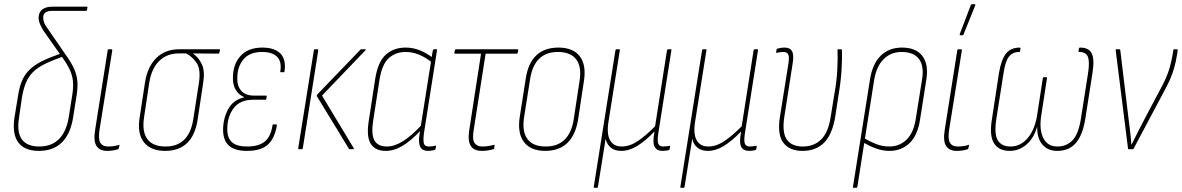

<svg xmlns="http://www.w3.org/2000/svg" viewBox="-20 -715 5663 920"><path d="M166 8Q98 8 68 -32Q38 -72 49 -150L66 -253Q72 -296 85 -327Q98 -358 121.5 -381Q145 -404 181.5 -422Q218 -440 270 -458L281 -444Q228 -425 193 -407.5Q158 -390 137 -368.5Q116 -347 104 -318Q92 -289 85 -247L71 -150Q60 -81 85 -47Q110 -13 168 -13Q226 -13 261.5 -47.5Q297 -82 309 -151L324 -246Q332 -290 330 -320.5Q328 -351 315 -379.5Q302 -408 275 -445L188 -568Q178 -585 171.5 -600Q165 -615 165 -632Q166 -657 183 -670Q200 -683 231 -683H396Q400 -683 399 -680L397 -667Q396 -663 392 -663H230Q187 -663 187 -631Q187 -606 205 -583L291 -458Q321 -417 335 -385.5Q349 -354 351 -322Q353 -290 345 -245L330 -150Q317 -72 276 -32Q235 8 166 8Z M493 8Q458 8 442.5 -15.5Q427 -39 436 -94L496 -474Q497 -479 502 -479H513Q519 -479 518 -474L457 -94Q450 -48 461 -30.5Q472 -13 497 -13Q510 -13 522.5 -14.5Q535 -16 548 -20Q554 -24 552 -16L549 -5Q548 -1 546 0Q534 4 520.5 6Q507 8 493 8Z M772 8Q702 8 669.5 -33.5Q637 -75 649 -151L675 -321Q687 -396 729.5 -437.5Q772 -479 839 -479H1030Q1035 -479 1034 -473L1031 -463Q1030 -458 1027 -458L905 -459V-458Q931 -441 947 -407.5Q963 -374 953 -314L927 -142Q916 -68 877 -30Q838 8 772 8ZM773 -13Q830 -13 863 -46Q896 -79 906 -143L933 -317Q943 -381 923 -412Q903 -443 872 -459H836Q780 -459 743 -423Q706 -387 695 -318L670 -151Q660 -83 686.5 -48Q713 -13 773 -13Z M1163 8Q1104 8 1076.5 -17.5Q1049 -43 1049 -93Q1049 -147 1073.5 -192Q1098 -237 1149 -248V-250Q1124 -261 1110 -283.5Q1096 -306 1096 -341Q1096 -407 1132.5 -447Q1169 -487 1237 -487Q1296 -487 1324 -458Q1352 -429 1343 -372Q1343 -369 1340 -369H1325Q1322 -369 1323 -372Q1331 -419 1308 -442.5Q1285 -466 1236 -466Q1176 -466 1146.5 -430.5Q1117 -395 1117 -341Q1116 -302 1136.5 -279.5Q1157 -257 1196 -257H1255Q1258 -257 1258 -254L1256 -240Q1256 -237 1252 -237H1193Q1130 -237 1099.5 -196.5Q1069 -156 1069 -96Q1069 -54 1091.5 -33.5Q1114 -13 1164 -13Q1220 -13 1249 -37Q1278 -61 1286 -116Q1287 -119 1290 -119H1303Q1307 -119 1307 -116Q1297 -53 1264 -22.5Q1231 8 1163 8Z M1655 0Q1653 0 1652 -2L1499 -253Q1496 -258 1501 -263L1706 -476Q1708 -479 1711 -479H1730Q1735 -479 1731 -474L1523 -257L1675 -5Q1676 -3 1675 -1.5Q1674 0 1672 0ZM1414 0Q1408 0 1409 -5L1484 -474Q1485 -479 1490 -479H1501Q1506 -479 1505 -474L1431 -5Q1430 0 1425 0Z M1829 8Q1778 8 1756.5 -26Q1735 -60 1747 -136L1778 -338Q1791 -419 1828.5 -453Q1866 -487 1924 -487Q1959 -487 1991.5 -474Q2024 -461 2055 -437L2051 -415Q2018 -441 1987 -453.5Q1956 -466 1923 -466Q1876 -466 1843.5 -437Q1811 -408 1799 -336L1768 -136Q1758 -70 1774.5 -41.5Q1791 -13 1834 -13Q1871 -13 1912.5 -39.5Q1954 -66 2000 -116L1997 -91Q1951 -42 1910 -17Q1869 8 1829 8ZM2031 8Q2004 8 1994 -10.5Q1984 -29 1990 -70L1994 -95L1995 -103L2046 -425L2047 -433L2054 -474Q2056 -479 2059 -479H2071Q2075 -479 2074 -474L2011 -74Q2007 -40 2011.5 -26.5Q2016 -13 2035 -13Q2044 -13 2051.5 -14Q2059 -15 2066 -17Q2070 -19 2069 -13L2067 -2Q2066 3 2061 4Q2056 5 2048.5 6.5Q2041 8 2031 8Z M2289 8Q2264 8 2248.5 -2.5Q2233 -13 2228 -35.5Q2223 -58 2229 -95L2285 -458H2161Q2156 -458 2157 -463L2160 -474Q2161 -479 2164 -479H2459Q2464 -479 2463 -473L2461 -463Q2460 -458 2456 -458H2307L2250 -94Q2242 -48 2253.5 -30.5Q2265 -13 2291 -13Q2305 -13 2319 -15Q2333 -17 2347 -21Q2350 -23 2350 -18L2348 -5Q2348 -2 2344 0Q2334 3 2319.5 5.5Q2305 8 2289 8Z M2593 8Q2523 8 2491 -34Q2459 -76 2470 -152L2499 -337Q2510 -412 2549.5 -449.5Q2589 -487 2656 -487Q2726 -487 2758 -445.5Q2790 -404 2778 -327L2750 -142Q2738 -68 2698.5 -30Q2659 8 2593 8ZM2595 -13Q2652 -13 2685.5 -46Q2719 -79 2729 -143L2757 -327Q2768 -395 2741 -430.5Q2714 -466 2653 -466Q2597 -466 2563.5 -433.5Q2530 -401 2520 -335L2491 -152Q2481 -84 2507.5 -48.5Q2534 -13 2595 -13Z M2828 185Q2824 185 2825 181L2929 -474Q2930 -479 2934 -479H2946Q2951 -479 2950 -474L2896 -134Q2886 -74 2903 -43.5Q2920 -13 2959 -13Q2998 -13 3037.5 -40Q3077 -67 3119 -110L3176 -474Q3178 -479 3182 -479H3193Q3199 -479 3197 -474L3134 -74Q3129 -39 3134.5 -26Q3140 -13 3157 -13Q3165 -13 3172.5 -14Q3180 -15 3187 -16Q3192 -17 3191 -13L3189 -2Q3188 4 3182 5Q3176 6 3169 7Q3162 8 3154 8Q3128 8 3117 -11Q3106 -30 3116 -84H3115Q3073 -40 3034 -16Q2995 8 2956 8Q2926 8 2907 -7.5Q2888 -23 2882 -50L2845 181Q2844 185 2841 185Z M3243 185Q3239 185 3240 181L3344 -474Q3345 -479 3349 -479H3361Q3366 -479 3365 -474L3311 -134Q3301 -74 3318 -43.5Q3335 -13 3374 -13Q3413 -13 3452.5 -40Q3492 -67 3534 -110L3591 -474Q3593 -479 3597 -479H3608Q3614 -479 3612 -474L3549 -74Q3544 -39 3549.5 -26Q3555 -13 3572 -13Q3580 -13 3587.5 -14Q3595 -15 3602 -16Q3607 -17 3606 -13L3604 -2Q3603 4 3597 5Q3591 6 3584 7Q3577 8 3569 8Q3543 8 3532 -11Q3521 -30 3531 -84H3530Q3488 -40 3449 -16Q3410 8 3371 8Q3341 8 3322 -7.5Q3303 -23 3297 -50L3260 181Q3259 185 3256 185Z M3825 8Q3763 8 3733.5 -31Q3704 -70 3717 -154L3757 -405Q3763 -440 3757.5 -453Q3752 -466 3733 -466Q3727 -466 3719 -465Q3711 -464 3703 -462Q3699 -460 3699 -465L3701 -477Q3701 -481 3705 -482Q3712 -484 3721.5 -485.5Q3731 -487 3740 -487Q3766 -487 3775.5 -469Q3785 -451 3778 -410L3738 -154Q3727 -80 3750 -46.5Q3773 -13 3827 -13Q3881 -13 3915 -47Q3949 -81 3960 -153L3978 -264Q3989 -323 3992 -380.5Q3995 -438 3993 -475Q3993 -479 3997 -479H4011Q4014 -479 4014 -475Q4016 -437 4012.5 -381Q4009 -325 3999 -266L3982 -155Q3968 -71 3929 -31.5Q3890 8 3825 8Z M4071 185Q4066 185 4067 181L4149 -336Q4161 -410 4200.5 -448.5Q4240 -487 4302 -487Q4369 -487 4399.5 -447Q4430 -407 4419 -335L4389 -145Q4378 -68 4339 -30Q4300 8 4242 8Q4209 8 4176 -4Q4143 -16 4113 -35L4117 -55Q4147 -37 4177.5 -25Q4208 -13 4241 -13Q4291 -13 4324.5 -46.5Q4358 -80 4368 -145L4398 -333Q4409 -397 4384 -431.5Q4359 -466 4300 -466Q4249 -466 4214.5 -432Q4180 -398 4169 -334L4088 181Q4087 185 4083 185Z M4564 8Q4529 8 4513.5 -15.5Q4498 -39 4507 -94L4567 -474Q4568 -479 4573 -479H4584Q4590 -479 4589 -474L4528 -94Q4521 -48 4532 -30.5Q4543 -13 4568 -13Q4581 -13 4593.5 -14.5Q4606 -16 4619 -20Q4625 -24 4623 -16L4620 -5Q4619 -1 4617 0Q4605 4 4591.5 6Q4578 8 4564 8ZM4581 -546Q4579 -546 4578.5 -547.5Q4578 -549 4579 -552L4632 -691Q4633 -693 4634 -694Q4635 -695 4638 -695H4650Q4652 -695 4653 -693.5Q4654 -692 4653 -689L4597 -550Q4596 -546 4590 -546Z M4818 8Q4766 8 4743 -28.5Q4720 -65 4733 -144L4767 -367Q4778 -430 4800.5 -458.5Q4823 -487 4867 -487Q4870 -487 4870 -483L4868 -472Q4868 -466 4864 -466Q4832 -466 4814.5 -443.5Q4797 -421 4789 -367L4754 -144Q4743 -73 4761 -43Q4779 -13 4822 -13Q4870 -13 4904 -53Q4938 -93 4949 -160L4977 -341Q4978 -345 4982 -345H4994Q4998 -345 4997 -341L4969 -160Q4959 -93 4979.5 -53Q5000 -13 5046 -13Q5090 -13 5118.5 -42Q5147 -71 5159 -144L5194 -367Q5202 -421 5192.5 -443.5Q5183 -466 5151 -466Q5147 -466 5148 -472L5150 -483Q5151 -487 5155 -487Q5198 -487 5211.5 -458.5Q5225 -430 5215 -367L5180 -143Q5167 -66 5134.5 -29Q5102 8 5046 8Q5001 8 4975 -22Q4949 -52 4950 -106H4949Q4934 -53 4898.5 -22.5Q4863 8 4818 8Z M5388 0Q5385 0 5385 -4L5326 -474Q5325 -479 5330 -479H5344Q5347 -479 5348 -475L5388 -143Q5392 -112 5395.5 -83Q5399 -54 5401 -22H5402Q5418 -55 5433.5 -85Q5449 -115 5465 -146L5535 -278Q5555 -314 5566.5 -340.5Q5578 -367 5585.5 -393.5Q5593 -420 5599 -454L5602 -474Q5603 -479 5606 -479H5619Q5624 -479 5623 -474L5620 -453Q5614 -417 5606.5 -390.5Q5599 -364 5587 -336Q5575 -308 5554 -270L5412 -3Q5411 0 5408 0Z"/></svg>

Font: Sofia Sans Condensed Thin
Style: Italic
Weight: 250
Italic angle: -9°
Version: Version 4.100